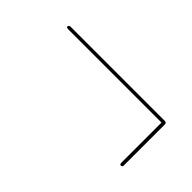

<svg xmlns="http://www.w3.org/2000/svg" viewBox="-18 -588 493 493"><g transform="rotate(45 228.0 -341.5)"><path d="M50 -416.5Q50 -418.5 52 -420Q54 -421.5 56 -421.5H399Q401.5 -421.5 403.2 -420Q405 -418.5 405 -415.5V-265.5Q405 -263.5 403.5 -262Q402 -260.5 399.5 -260.5Q398 -260.5 396.8 -262Q395.5 -263.5 395.5 -265.5V-416L397.5 -412.5H56Q54 -412.5 52 -413.5Q50 -414.5 50 -416.5Z"/></g></svg>

Font: Fraunces 96pt
Style: Regular
Weight: 400
Version: Version 1.000;[b76b70a41]